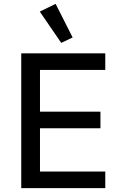

<svg xmlns="http://www.w3.org/2000/svg" viewBox="-20 -974 628 994"><path d="M90 0V-698H525V-612H187V-396H500V-310H187V-86H525V0ZM186 -914 268 -954 356 -780 297 -752Z"/></svg>

Font: IBM Plex Sans Devanagari Text
Style: Regular
Weight: 450
Designer: Mike Abbink, Paul van der Laan, Pieter van Rosmalen, Erin McLaughlin
Foundry: Bold Monday
Version: Version 1.1